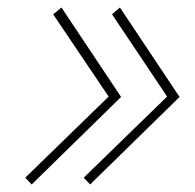

<svg xmlns="http://www.w3.org/2000/svg" viewBox="-20 -510 518 509"><path d="M268 -254 47 -39 64 -21 301 -253 143 -490 121 -472ZM423 -254 202 -39 219 -21 456 -253 298 -490 277 -472Z"/></svg>

Font: Jost ExtraLight
Style: Italic
Weight: 250
Italic angle: -5°
Version: Version 3.710